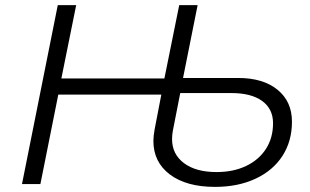

<svg xmlns="http://www.w3.org/2000/svg" viewBox="-20 -720 1211 751"><path d="M580 -169Q580 -188 585 -215L611 -350H208L138 0H66L206 -700H278L220 -413H623L681 -700H753L696 -415H912Q1009 -415 1065.5 -369Q1122 -323 1122 -244Q1122 -168 1085 -110.5Q1048 -53 979.5 -21Q911 11 821 11Q709 11 644.5 -37.5Q580 -86 580 -169ZM1048 -238Q1048 -294 1005.5 -325Q963 -356 885 -356H685L656 -208Q653 -192 653 -176Q653 -117 699.5 -82Q746 -47 827 -47Q893 -47 943 -71Q993 -95 1020.5 -138Q1048 -181 1048 -238Z"/></svg>

Font: Montserrat Alternates
Style: Italic
Weight: 400
Italic angle: -11.3°
Designer: Julieta Ulanovsky
Foundry: Julieta Ulanovsky
Version: Version 7.200